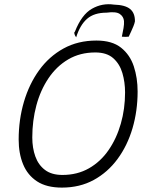

<svg xmlns="http://www.w3.org/2000/svg" viewBox="-20 -849 717 895"><path d="M268.5 25.5Q197 25.5 152.8 -3.5Q108.5 -32.5 87.8 -83Q67 -133.5 67 -198.5Q67 -291 91.5 -374.2Q116 -457.5 162.5 -521.8Q209 -586 276.2 -623Q343.5 -660 429.5 -660Q502.5 -660 544.2 -626.8Q586 -593.5 603.8 -539.5Q621.5 -485.5 621.5 -422.5Q621.5 -332.5 597.8 -251.5Q574 -170.5 528.2 -108.2Q482.5 -46 417.2 -10.2Q352 25.5 268.5 25.5ZM271 -33.5Q340.5 -33.5 394.8 -64.5Q449 -95.5 486.2 -149.5Q523.5 -203.5 543.2 -272.5Q563 -341.5 563 -418Q563 -466 550.5 -508.5Q538 -551 507.8 -577.8Q477.5 -604.5 424.5 -604.5Q353 -604.5 298.2 -572.2Q243.5 -540 206 -484.2Q168.5 -428.5 149.5 -357.5Q130.5 -286.5 130.5 -208.5Q130.5 -159 144.8 -119.5Q159 -80 189.8 -56.8Q220.5 -33.5 271 -33.5ZM335 -675Q328.5 -684 326.8 -691.5Q325 -699 329 -701Q360.5 -781 408.5 -808.2Q456.5 -835.5 511 -827.5Q563.5 -826 586.5 -807Q609.5 -788 609 -749.5Q607 -739 602 -726.8Q597 -714.5 591.2 -702Q585.5 -689.5 580 -678Q570.5 -677 563.5 -677.2Q556.5 -677.5 548 -678Q552.5 -699.5 555.8 -718Q559 -736.5 558 -751Q556 -772 538.2 -784Q520.5 -796 477.5 -790Q418.5 -790 385.8 -761.2Q353 -732.5 335 -675Z"/></svg>

Font: Grandstander Thin ExtraLight
Style: Italic
Weight: 250
Italic angle: -15°
Version: Version 1.200